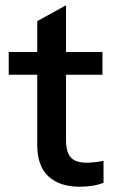

<svg xmlns="http://www.w3.org/2000/svg" viewBox="-20 -697 435 727"><path d="M372 -5Q335 10 281 10Q207 10 164 -28.5Q121 -67 121 -149V-414H13V-500H121V-617L230 -677V-500H368V-414H230V-167Q230 -121 248 -101Q266 -81 307 -81Q337 -81 372 -88Z"/></svg>

Font: CBA Beacon Sans Bold
Style: Regular
Weight: 700
Designer: Wei Huang
Foundry: Wei Huang
Version: Version 1.002